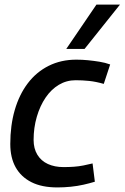

<svg xmlns="http://www.w3.org/2000/svg" viewBox="-20 -810 545 840"><path d="M231 10Q163 10 117.5 -13Q72 -36 48.5 -78Q25 -120 25 -180Q25 -261 44.5 -328.5Q64 -396 101.5 -445.5Q139 -495 193 -522Q247 -549 314 -549Q340 -549 365 -546.5Q390 -544 415 -540Q440 -536 462 -528L434 -443Q399 -453 369.5 -456Q340 -459 311 -459Q271 -459 237.5 -439Q204 -419 179.5 -383Q155 -347 141 -299Q127 -251 127 -198Q127 -160 143.5 -133Q160 -106 189.5 -92.5Q219 -79 258 -79Q282 -79 303 -80.5Q324 -82 344.5 -86Q365 -90 385 -95L395 -15Q372 -8 345.5 -2Q319 4 289.5 7Q260 10 231 10ZM270 -596 402 -790H505L350 -596Z"/></svg>

Font: Georama ExtraCondensed Thin Medium
Style: Italic
Weight: 500
Italic angle: -9°
Version: Version 1.001